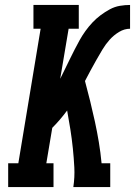

<svg xmlns="http://www.w3.org/2000/svg" viewBox="-20 -755 545 775"><path d="M13 0V-96H54L144 -639H115V-735H298V-639H257L223 -437Q233 -457 242.5 -476.5Q252 -496 261.5 -515.5Q271 -535 281 -554.5Q291 -574 301.5 -593Q312 -612 325 -630Q338 -648 353 -664Q368 -680 386 -693.5Q404 -707 423.5 -717.5Q443 -728 464 -731.5Q485 -735 505 -735V-639Q482 -639 460.5 -626Q439 -613 422.5 -594.5Q406 -576 393.5 -555Q381 -534 369 -513Q357 -492 345.5 -470.5Q334 -449 323 -428Q334 -387 344 -346.5Q354 -306 363 -264.5Q372 -223 379 -181Q386 -139 390 -96H425V0H276Q282 -40 280 -79Q278 -118 274 -156.5Q270 -195 264 -233Q258 -271 251 -309Q237 -290 222 -272.5Q207 -255 191 -239L167 -96H196V0Z"/></svg>

Font: Iosevka Curly Slab Oblique
Style: Bold
Weight: 700
Italic angle: -9°
Monospace: yes
Designer: Belleve Invis
Foundry: Belleve Invis
Version: Version 11.1.0; ttfautohint (v1.8.3)